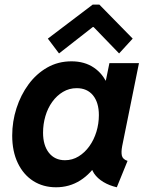

<svg xmlns="http://www.w3.org/2000/svg" viewBox="-20 -793 633 821"><path d="M219.7 7.8Q164.6 7.8 122.3 -19Q80.1 -45.9 56.2 -95.7Q32.2 -145.5 32.2 -213.4Q32.2 -273.4 50.5 -330.3Q68.8 -387.2 102.1 -432.4Q135.3 -477.5 181.9 -504.2Q228.5 -530.8 285.6 -530.8Q341.8 -530.8 381.6 -503.7Q421.4 -476.6 439.9 -430.2L369.1 -448.7H486.8L423.8 -405.3L447.8 -522.9H574.2L502.4 -168Q497.6 -142.6 501.2 -127.2Q504.9 -111.8 525.4 -105L479.5 7.8Q447.3 0.5 421.9 -14.9Q396.5 -30.3 382.3 -51.3Q368.2 -72.3 370.1 -96.2L434.1 -65.4H312.5L402.8 -106Q369.6 -50.8 323.2 -21.5Q276.9 7.8 219.7 7.8ZM257.8 -107.9Q289.6 -107.9 316.2 -124.3Q342.8 -140.6 362.3 -168Q381.8 -195.3 392.3 -229.7Q402.8 -264.2 402.8 -300.8Q402.8 -354.5 377.7 -385.3Q352.5 -416 308.1 -416Q275.9 -416 249.3 -400.1Q222.7 -384.3 203.4 -357.4Q184.1 -330.6 174.1 -296.4Q164.1 -262.2 164.1 -225.6Q164.1 -171.4 189.2 -139.6Q214.4 -107.9 257.8 -107.9ZM232.4 -564.5 184.6 -627.9 376.5 -773.4H404.8L547.4 -627.9L489.3 -564.5L380.4 -677.2H376.5Z"/></svg>

Font: Reddit Sans
Style: Bold Italic
Weight: 700
Italic angle: -11.25°
Designer: Stephen Hutchings
Version: Version 1.013